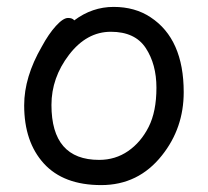

<svg xmlns="http://www.w3.org/2000/svg" viewBox="-20 -512 602 556"><path d="M267 -49Q314 -49 351 -74.5Q388 -100 410.5 -144.5Q433 -189 433 -258Q433 -326 402 -373Q371 -420 301 -420Q231 -420 180 -353.5Q129 -287 129 -208Q129 -49 267 -49ZM273 24Q164 24 107 -38.5Q50 -101 50 -207Q50 -289 101 -377Q121 -414 142 -437Q163 -460 177 -460Q190 -460 195 -453Q247 -492 309 -492Q371 -492 416 -462Q512 -399 512 -245Q512 -141 449 -62Q381 24 273 24Z"/></svg>

Font: linja waso lili
Style: Bold
Weight: 400
Designer: Fontworks Inc.
Version: Version 1.000;August 6, 2022;FontCreator 14.0.0.2814 64-bit